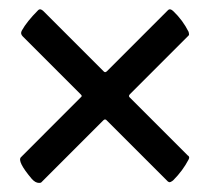

<svg xmlns="http://www.w3.org/2000/svg" viewBox="-20 -449 455 416"><path d="M64.5 -52.7Q56.6 -52.7 48.8 -61.5Q16.6 -99.6 25.4 -108.4L156.2 -239.3Q158.2 -241.2 155.3 -244.1L29.3 -370.1Q23.4 -376 27.3 -382.8Q38.1 -402.3 62.5 -426.8Q67.4 -431.6 74.2 -424.8L205.1 -293.9Q208 -291 211.9 -294.9L343.8 -426.8Q348.6 -431.6 355.5 -424.8Q376 -405.3 388.7 -379.9L389.6 -375Q389.6 -373 388.7 -372.1L261.7 -245.1Q257.8 -241.2 260.7 -238.3L387.7 -111.3H388.7L389.6 -108.4Q390.6 -107.4 388.7 -103.5Q376 -79.1 355.5 -58.6Q353.5 -56.6 349.6 -54.7Q346.7 -53.7 345.7 -54.7L343.8 -55.7L211.9 -187.5Q208 -192.4 204.1 -188.5L69.3 -53.7Q68.4 -52.7 64.5 -52.7Z"/></svg>

Font: Crimson Text
Style: Bold
Weight: 700
Designer: Sebastian Kosch
Foundry: Sebastian Kosch
Version: Version 1.100